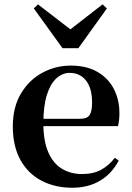

<svg xmlns="http://www.w3.org/2000/svg" viewBox="-20 -857 612 893"><path d="M316.2 16.2Q235.8 16.2 173.2 -16.5Q110.6 -49.1 75.1 -113Q39.6 -176.9 39.6 -268.8Q39.6 -358.8 77.6 -422.2Q115.5 -485.7 177.2 -518.8Q238.9 -551.9 309.4 -551.9Q383.1 -551.9 433.5 -522.5Q483.8 -493.1 509.6 -443.2Q535.4 -393.3 535.4 -330.9Q535.4 -296.1 528.7 -270.2H98.1V-304.6H353.4Q385.5 -304.6 396.9 -322.2Q408.3 -339.8 408.3 -380.4Q408.3 -446.3 380.2 -482.2Q352.1 -518 304.1 -518Q270.7 -518 242.6 -492.9Q214.6 -467.8 198.1 -416Q181.7 -364.1 181.7 -282.7Q181.7 -200.5 204.9 -148.2Q228 -95.8 268.8 -71.7Q309.5 -47.5 361.4 -47.5Q414.4 -47.5 450.9 -67.7Q487.3 -87.9 514.2 -123.2L532.1 -109.9Q500.6 -49.8 445.7 -16.8Q390.7 16.2 316.2 16.2ZM156.6 -836.7 344.7 -691.7H270.6L457 -836.7L477.1 -817.8L344.4 -632.7H270.9L137.2 -817.8Z"/></svg>

Font: Noto Serif KR ExtraLight
Style: Regular
Weight: 200
Designer: Ryoko NISHIZUKA 西塚涼子 (kana & ideographs); Frank Grießhammer (Latin, Greek & Cyrillic); Wenlong ZHANG 张文龙 (bopomofo); San
Foundry: Adobe
Version: Version 2.002-H1;hotconv 1.1.0;makeotfexe 2.6.0